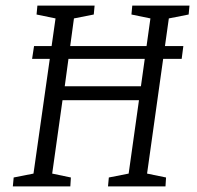

<svg xmlns="http://www.w3.org/2000/svg" viewBox="-20 -668 706 688"><path d="M95 -457 102 -503H637L631 -457ZM26 0 29 -32 100 -46 179 -602 111 -616 114 -648H319L316 -616L245 -602L212 -359H485L519 -602L451 -616L454 -648H659L656 -616L585 -602L507 -46L575 -32L573 0H367L370 -32L441 -46L478 -309H204L167 -46L234 -32L232 0Z"/></svg>

Font: Faustina Light Light
Style: Italic
Weight: 300
Italic angle: -8°
Version: Version 1.200